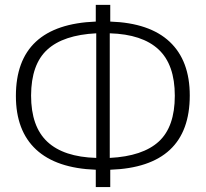

<svg xmlns="http://www.w3.org/2000/svg" viewBox="-20 -739 841 784"><path d="M428.2 -603V-94.2Q563 -101.1 628.4 -161.1Q693.8 -221.2 693.8 -348.1Q693.8 -475.1 627.4 -537.1Q561 -599.1 428.2 -603ZM106.9 -349.1Q106.9 -222.2 173.3 -160.2Q239.7 -98.1 373 -94.2V-603Q238.3 -596.2 172.9 -536.1Q107.4 -476.1 106.9 -349.1ZM754.9 -349.1Q754.9 -57.1 430.2 -45.9V24.9H371.1V-45.9Q210 -51.8 127.4 -128.4Q44.9 -205.1 44.9 -347.2Q44.9 -638.2 371.1 -650.9V-719.2H430.2V-650.9Q590.8 -645.5 672.9 -568.4Q754.9 -491.2 754.9 -349.1Z"/></svg>

Font: FiraSans-Light
Style: Regular
Weight: 300
Designer: Carrois Corporate & Edenspiekermann AG
Foundry: Carrois Corporate GbR & Edenspiekermann AG
Version: Version 3.106;PS 003.106;hotconv 1.0.70;makeotf.lib2.5.58329